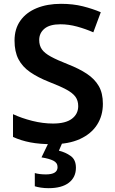

<svg xmlns="http://www.w3.org/2000/svg" viewBox="-20 -744 600 1004"><path d="M518 -201Q518 -139 487.5 -91.5Q457 -44 398 -17Q339 10 253 10Q188 10 138.5 0.5Q89 -9 48 -28V-147Q93 -126 148.5 -112Q204 -98 257 -98Q323 -98 356 -123Q389 -148 389 -189Q389 -218 374.5 -238Q360 -258 326.5 -276Q293 -294 236 -316Q178 -339 137.5 -367Q97 -395 76.5 -434.5Q56 -474 56 -532Q56 -593 86.5 -636Q117 -679 172 -701.5Q227 -724 299 -724Q362 -724 413.5 -711Q465 -698 507 -680L468 -575Q427 -593 383 -605Q339 -617 296 -617Q240 -617 212.5 -594Q185 -571 185 -535Q185 -506 199 -486Q213 -466 246 -448Q279 -430 335 -408Q394 -385 434.5 -358Q475 -331 496.5 -294Q518 -257 518 -201ZM377 133Q377 183 340 211.5Q303 240 234 240Q212 240 193 237Q174 234 162 230V161Q187 168 220 168Q281 168 281 130Q281 107 258.5 96Q236 85 197 79L235 0H307L288 44Q322 52 349.5 71.5Q377 91 377 133Z"/></svg>

Font: Noto Sans Thai Looped SemiBold
Style: Regular
Weight: 600
Designer: Sasikarn Vongin, Ben Mitchell
Foundry: The Fontpad Ltd
Version: Version 1.001; ttfautohint (v1.8.4.7-5d5b)